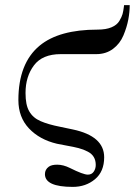

<svg xmlns="http://www.w3.org/2000/svg" viewBox="-20 -584 544 752"><path d="M265 148Q156 148 156 98Q156 80 171 69Q182 61 204 61Q228 61 254 74Q306 100 324 100Q339 100 347 88.5Q355 77 355 62Q355 26 324 10Q307 1 287.5 -4Q268 -9 242 -13.5Q216 -18 203 -21Q135 -37 93.5 -81Q52 -125 52 -192Q52 -336 135 -405Q211 -468 362 -468Q395 -468 416.5 -477Q438 -486 447.5 -502Q457 -518 460 -529Q463 -540 465 -556L466 -564H488Q488 -537 482.5 -507.5Q477 -478 463.5 -445.5Q450 -413 422.5 -392.5Q395 -372 357 -372H218Q146 -372 113 -328Q80 -284 80 -220Q80 -196 83.5 -178.5Q87 -161 94.5 -148Q102 -135 113 -125.5Q124 -116 139 -109.5Q154 -103 173 -97.5Q192 -92 215 -87.5Q238 -83 265 -77Q388 -51 388 32Q388 88 352 118Q316 148 265 148Z"/></svg>

Font: Old Standard TT
Style: Regular
Weight: 400
Designer: Alexey Kryukov <alexios@thessalonica.org.ru>
Version: Version 2.2